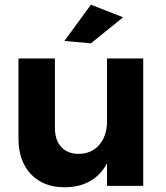

<svg xmlns="http://www.w3.org/2000/svg" viewBox="-20 -785 700 811"><path d="M585 -538V0H432V-95Q377 6 252 6Q163 6 110.5 -49.5Q58 -105 58 -200V-538H212V-244Q212 -193 239 -164Q266 -135 313 -135Q368 -136 400 -174Q432 -212 432 -272V-538ZM364 -765 500 -712 364 -602 252 -612Z"/></svg>

Font: Montserrat SemiBold
Style: Regular
Weight: 600
Designer: Julieta Ulanovsky
Foundry: Julieta Ulanovsky
Version: Version 6.001